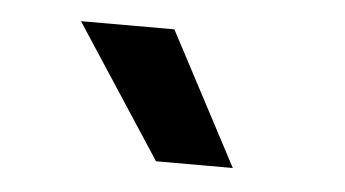

<svg xmlns="http://www.w3.org/2000/svg" viewBox="-29 -770 457 254"><g transform="rotate(5 200.0 -643.0)"><path d="M70 -731H194L287 -555H185Z"/></g></svg>

Font: Sarabun
Style: Bold
Weight: 700
Designer: Suppakit Chalermlarp | Katatrad Co.,Ltd.
Foundry: Cadson Demak Co.,Ltd.
Version: Version 1.000; ttfautohint (v1.6)